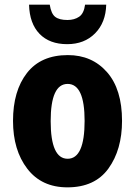

<svg xmlns="http://www.w3.org/2000/svg" viewBox="-20 -796 582 826"><path d="M505 -276Q505 -412 440.5 -485.5Q376 -559 272 -559Q156 -559 96 -482Q36 -405 36 -276Q36 -150 97.5 -70Q159 10 270 10Q388 10 446.5 -71Q505 -152 505 -276ZM198 -275Q198 -435 271 -435Q344 -435 344 -276Q344 -113 271 -113Q198 -113 198 -275ZM437 -776H346Q341 -738 320.5 -724Q300 -710 270 -710Q235 -710 217.5 -723.5Q200 -737 194 -776H105Q107 -695 150 -650.5Q193 -606 269 -606Q343 -606 389 -652.5Q435 -699 437 -776Z"/></svg>

Font: Noto Sans Display SemiCondensed Extra
Style: Regular
Weight: 800
Width: 4
Designer: Monotype Design Team
Foundry: Monotype Imaging Inc.
Version: Version 1.900